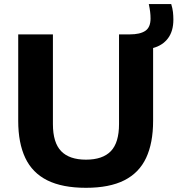

<svg xmlns="http://www.w3.org/2000/svg" viewBox="-20 -908 867 938"><path d="M400 9.5Q284.5 9.5 211.2 -27Q138 -63.5 103.5 -136.5Q69 -209.5 69 -317.5V-740H238.5V-302Q238.5 -211 278.8 -169.5Q319 -128 400 -128Q481.5 -128 521.5 -169.5Q561.5 -211 561.5 -302V-740H614Q664 -740 689.8 -757.2Q715.5 -774.5 715.5 -817.5Q715.5 -834 713.5 -850.2Q711.5 -866.5 707 -888H816.5Q823 -867 825 -849Q827 -831 827 -812Q827 -756 800.8 -721Q774.5 -686 728 -673.5V-317.5Q728 -209.5 693.8 -136.5Q659.5 -63.5 587 -27Q514.5 9.5 400 9.5Z"/></svg>

Font: Encode Sans SC SemiExpanded
Style: Bold
Weight: 700
Width: 6
Designer: Multiple Designers
Foundry: Impallari Type
Version: Version 3.002